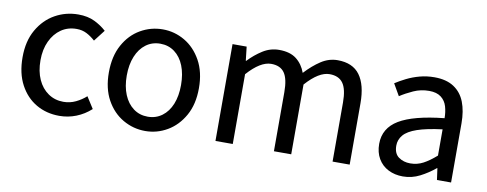

<svg xmlns="http://www.w3.org/2000/svg" viewBox="-50 -719 2414 951"><g transform="rotate(10 1157.0 -243.5)"><path d="M274 12Q209 12 157.5 -18Q106 -48 75.5 -105Q45 -162 45 -243Q45 -324 78 -381.5Q111 -439 164.5 -469Q218 -499 281 -499Q329 -499 363.5 -482Q398 -465 423 -442L379 -385Q358 -404 335.5 -415.5Q313 -427 285 -427Q241 -427 207.5 -404Q174 -381 154.5 -339.5Q135 -298 135 -243Q135 -188 153.5 -147Q172 -106 205.5 -83Q239 -60 282 -60Q315 -60 344 -74Q373 -88 395 -108L432 -50Q399 -20 358.5 -4Q318 12 274 12Z M706 12Q646 12 594 -18Q542 -48 510.5 -105Q479 -162 479 -243Q479 -324 510.5 -381.5Q542 -439 594 -469Q646 -499 706 -499Q765 -499 816.5 -469Q868 -439 900 -381.5Q932 -324 932 -243Q932 -162 900 -105Q868 -48 816.5 -18Q765 12 706 12ZM706 -60Q747 -60 778 -83Q809 -106 825.5 -147Q842 -188 842 -243Q842 -298 825.5 -339.5Q809 -381 778 -404Q747 -427 706 -427Q665 -427 634 -404Q603 -381 586 -339.5Q569 -298 569 -243Q569 -188 586 -147Q603 -106 634 -83Q665 -60 706 -60Z M1058 0V-487H1129L1137 -417H1139Q1171 -451 1209 -475Q1247 -499 1291 -499Q1346 -499 1378 -474Q1410 -449 1425 -407Q1463 -448 1502 -473.5Q1541 -499 1585 -499Q1661 -499 1697 -450Q1733 -401 1733 -308V0H1647V-297Q1647 -364 1625.5 -394Q1604 -424 1558 -424Q1531 -424 1501.5 -406Q1472 -388 1439 -351V0H1352V-297Q1352 -364 1331 -394Q1310 -424 1264 -424Q1210 -424 1145 -351V0Z M2002 12Q1961 12 1928.5 -4.5Q1896 -21 1877.5 -52.5Q1859 -84 1859 -127Q1859 -206 1930.5 -249Q2002 -292 2156 -308Q2156 -339 2148 -366.5Q2140 -394 2118 -411Q2096 -428 2058 -428Q2016 -428 1979.5 -411.5Q1943 -395 1914 -376L1880 -435Q1903 -450 1933 -465Q1963 -480 1998 -489.5Q2033 -499 2072 -499Q2132 -499 2170 -474Q2208 -449 2225.5 -404Q2243 -359 2243 -297V0H2172L2164 -58H2162Q2127 -29 2087 -8.5Q2047 12 2002 12ZM2027 -58Q2062 -58 2092 -74Q2122 -90 2156 -120V-252Q2077 -242 2030.5 -226Q1984 -210 1964 -186.5Q1944 -163 1944 -133Q1944 -93 1968.5 -75.5Q1993 -58 2027 -58Z"/></g></svg>

Font: Assistant ExtraLight Medium
Style: Regular
Weight: 500
Version: Version 3.000